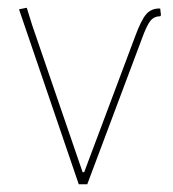

<svg xmlns="http://www.w3.org/2000/svg" viewBox="-20 -475 447 495"><path d="M393 -453 395 -436 393 -433Q377 -433 367.5 -421Q358 -409 345 -373L205 0H183L29 -451L49 -455L63 -410L193 -31H197L328 -380Q344 -424 357.5 -439Q371 -454 393 -453Z"/></svg>

Font: Alegreya Sans Thin
Style: Regular
Weight: 100
Designer: Juan Pablo del Peral
Foundry: Huerta Tipografica
Version: Version 2.007